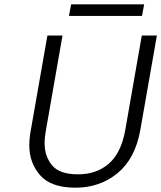

<svg xmlns="http://www.w3.org/2000/svg" viewBox="-20 -864 748 891"><path d="M649 -844 639 -790H300L310 -844ZM270 -699 193 -259Q187 -226 187 -199Q187 -139 221.5 -97Q256 -55 342 -55Q428 -55 485 -104.5Q542 -154 561 -259L638 -699H708L631 -260Q607 -127 525 -60Q443 7 330 7Q217 7 166.5 -50.5Q116 -108 116 -189Q116 -222 123 -260L200 -699Z"/></svg>

Font: Fz Poppins Light
Style: Italic
Weight: 300
Italic angle: -10°
Designer: Ninad Kale (Devanagari), Jonny Pinhorn (Latin)
Foundry: Indian Type Foundry
Version: Vit hóa bi Vntype.Com & FontZin.Com